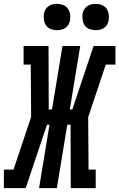

<svg xmlns="http://www.w3.org/2000/svg" viewBox="-54 -973 617 993"><path d="M-34 0V-96H16L107 -368L105 -639H68V-735H197L198 -407H215L269 -735H361L307 -407H320L430 -735H543V-639H493L402 -367L404 -96H441V0H312L311 -328H294L240 0H148L202 -328H189L79 0ZM440 -817Q424 -817 409 -822.5Q394 -828 385 -840.5Q376 -853 373.5 -869Q371 -885 373 -902Q375 -913 381 -923.5Q387 -934 397 -941Q407 -948 418 -950.5Q429 -953 441 -953Q457 -953 472 -947.5Q487 -942 496 -929.5Q505 -917 508 -901Q511 -885 508 -868Q506 -857 500.5 -846.5Q495 -836 484.5 -829Q474 -822 463 -819.5Q452 -817 440 -817ZM240 -817Q224 -817 209 -822.5Q194 -828 185 -840.5Q176 -853 173.5 -869Q171 -885 173 -902Q175 -913 181 -923.5Q187 -934 197 -941Q207 -948 218 -950.5Q229 -953 241 -953Q257 -953 272 -947.5Q287 -942 296 -929.5Q305 -917 308 -901Q311 -885 308 -868Q306 -857 300.5 -846.5Q295 -836 284.5 -829Q274 -822 263 -819.5Q252 -817 240 -817Z"/></svg>

Font: Iosevka Curly Slab
Style: Bold Italic
Weight: 700
Italic angle: -9°
Monospace: yes
Designer: Belleve Invis
Foundry: Belleve Invis
Version: Version 22.1.2; ttfautohint (v1.8.4)